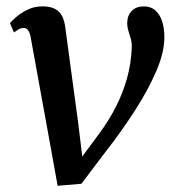

<svg xmlns="http://www.w3.org/2000/svg" viewBox="-20 -588 572 618"><path d="M79 -466.5Q76.5 -481.5 71 -489.8Q65.5 -498 56.5 -498Q46.5 -498 39 -493Q31.5 -488 25 -483.5L12 -513.5Q16 -518.5 30.2 -531.5Q44.5 -544.5 67 -556Q89.5 -567.5 116.5 -567.5Q142 -567.5 157.2 -559.2Q172.5 -551 180 -536Q187.5 -521 190 -500.5L231.5 -193.5L250.5 -37.5L216.5 -46L299 -157.5Q330.5 -200 353 -244.2Q375.5 -288.5 388.8 -335.8Q402 -383 404 -433.5Q405 -449 401.2 -462.2Q397.5 -475.5 393.5 -488Q389.5 -500.5 389.5 -513.5Q389.5 -538 404 -552.8Q418.5 -567.5 442.5 -567.5Q465.5 -567.5 480.2 -554.2Q495 -541 502 -518.8Q509 -496.5 509 -469.5Q509.5 -421 483.5 -360.2Q457.5 -299.5 414.5 -232.5Q371.5 -165.5 319.5 -99L242 3.5L165.5 10L132.5 -172.5Z"/></svg>

Font: Merriweather Medium
Style: Italic
Weight: 500
Italic angle: -7.8°
Version: Version 2.101